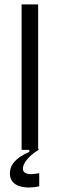

<svg xmlns="http://www.w3.org/2000/svg" viewBox="-20 -680 271 871"><path d="M78 0V-660H153V0ZM158 165Q138 170 115 170.5Q92 171 71.5 165.5Q51 160 38 145.5Q25 131 25 107Q25 81 39 62Q53 43 73.5 30Q94 17 113 9V-5H155V0Q122 20 103 43Q84 66 84 85Q84 97 91.5 102.5Q99 108 110.5 109.5Q122 111 135 109Q148 107 158 106Z"/></svg>

Font: Bricolage Grotesque SemiCondensed Light
Style: Regular
Weight: 300
Width: 4
Designer: Mathieu Triay
Foundry: Atelier Triay
Version: Version 1.000;gftools[0.9.30]